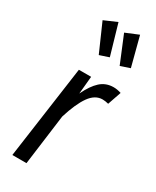

<svg xmlns="http://www.w3.org/2000/svg" viewBox="-211 -884 767 943"><g transform="rotate(30 173.0 -413.0)"><path d="M163.1 -826.2 212.9 -654.8 160.2 -637.2 90.8 -794.9ZM286.1 -825.2 329.1 -660.2 275.9 -642.1 212.9 -794.9ZM303.2 -537.1Q323.2 -537.1 346.2 -529.8L319.8 -453.1Q301.3 -458 286.1 -458Q244.1 -458 213.1 -414.6Q182.1 -371.1 155.8 -286.1L118.2 0H38.1L111.8 -525.9H181.2L171.9 -425.8Q198.2 -481.4 229 -509.3Q259.8 -537.1 303.2 -537.1Z"/></g></svg>

Font: Fira Sans Compressed Book
Style: Italic
Weight: 350
Width: 3
Italic angle: -8°
Designer: Carrois Corporate & Edenspiekermann AG
Foundry: Carrois Corporate GbR & Edenspiekermann AG
Version: Version 4.203;PS 004.203;hotconv 1.0.88;makeotf.lib2.5.64775